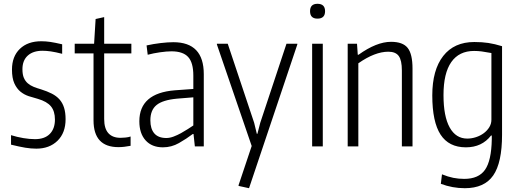

<svg xmlns="http://www.w3.org/2000/svg" viewBox="-20 -770 2726 1010"><path d="M171 12Q143 12 113 7Q83 2 38 -9V-59Q70 -49 103 -43.5Q136 -38 164 -38Q215 -38 242 -65.5Q269 -93 269 -141Q269 -185 248 -210.5Q227 -236 179 -250Q156 -256 131.5 -264Q107 -272 87.5 -288Q68 -304 55.5 -331.5Q43 -359 43 -404Q43 -473 84.5 -513Q126 -553 197 -553Q221 -553 244.5 -549.5Q268 -546 307 -537V-487Q272 -496 248 -499.5Q224 -503 204 -503Q154 -503 126 -477.5Q98 -452 98 -406Q98 -378 105.5 -360.5Q113 -343 126.5 -331.5Q140 -320 157.5 -313Q175 -306 196 -300Q228 -290 252.5 -277.5Q277 -265 293 -247Q309 -229 317 -203.5Q325 -178 325 -143Q325 -71 282.5 -29.5Q240 12 171 12Z M603 4Q472 4 472 -137V-489H373V-540H475L483 -670L528 -680V-540H671V-489H528V-144Q528 -94 550 -69.5Q572 -45 614 -45Q625 -45 640.5 -46.5Q656 -48 667 -52V-3Q632 4 603 4Z M837 5Q779 5 746 -31.5Q713 -68 713 -132Q713 -280 900 -295L997 -302V-372Q997 -441 969.5 -470.5Q942 -500 882 -500Q857 -500 822 -495Q787 -490 757 -482L751 -531Q787 -539 825 -543.5Q863 -548 892 -548Q1052 -548 1052 -380V0H1005L998 -65H994Q961 -40 921.5 -17.5Q882 5 837 5ZM855 -44Q873 -44 893 -51.5Q913 -59 932 -69.5Q951 -80 968 -91Q985 -102 997 -110V-258L911 -251Q836 -244 803.5 -217.5Q771 -191 771 -137Q771 -92 792 -68Q813 -44 855 -44Z M1235 208V204L1304 -2L1121 -536V-540H1178L1317 -124L1331 -66H1334L1349 -124L1487 -540H1544V-536L1290 220Z M1650 -672Q1611 -672 1611 -711Q1611 -750 1650 -750Q1690 -750 1690 -711Q1690 -672 1650 -672ZM1622 -540H1678V0H1622Z M1809 -540H1858L1862 -482H1866Q1961 -550 2037 -550Q2099 -550 2124.5 -518Q2150 -486 2150 -409V0H2094V-399Q2094 -453 2077.5 -475.5Q2061 -498 2023 -498Q1952 -498 1865 -437V0H1809Z M2425 220Q2360 220 2299 197L2305 147Q2337 160 2364.5 165.5Q2392 171 2422 171Q2498 171 2531.5 123Q2565 75 2567 -37V-57H2563Q2515 5 2431 5Q2341 5 2297.5 -62Q2254 -129 2254 -268Q2254 -402 2311.5 -475.5Q2369 -549 2475 -549Q2516 -549 2549 -544Q2582 -539 2621 -527V-61Q2621 86 2574.5 153Q2528 220 2425 220ZM2438 -41Q2461 -41 2484 -48.5Q2507 -56 2525 -69.5Q2543 -83 2554 -101Q2565 -119 2565 -140V-491Q2533 -497 2513.5 -499.5Q2494 -502 2474 -502Q2395 -502 2354 -443.5Q2313 -385 2313 -270Q2313 -158 2345.5 -99.5Q2378 -41 2438 -41Z"/></svg>

Font: Encode Sans Compressed
Style: Light
Weight: 300
Designer: Pablo Impallari, Andres Torresi
Foundry: Pablo Impallari, Andres Torresi
Version: Version 1.000; ttfautohint (v1.00) -l 8 -r 50 -G 200 -x 14 -